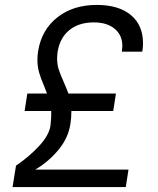

<svg xmlns="http://www.w3.org/2000/svg" viewBox="-20 -760 640 780"><path d="M475 -550Q477 -566 477 -573Q477 -617 446 -643Q415 -669 361 -669Q300 -669 261.5 -637.5Q223 -606 214 -549Q212 -531 212 -523Q212 -499 218 -479.5Q224 -460 238 -429Q253 -394 258 -380H451L440 -309H270Q270 -281 266 -256Q257 -198 216 -149.5Q175 -101 123 -71H502L491 0H31L45 -87Q98 -123 138.5 -166.5Q179 -210 185 -249Q189 -282 188 -309H80L91 -380H171L159 -411Q146 -441 139 -465Q132 -489 132 -518Q132 -534 135 -553Q149 -639 213 -689.5Q277 -740 373 -740Q462 -740 511.5 -699Q561 -658 561 -584Q561 -568 558 -550Z"/></svg>

Font: JetBrains Mono Semi Light
Style: Italic
Weight: 350
Italic angle: -9°
Monospace: yes
Designer: Philipp Nurullin, Konstantin Bulenkov
Foundry: JetBrains
Version: 2.002